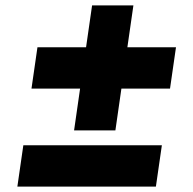

<svg xmlns="http://www.w3.org/2000/svg" viewBox="-20 -691 716 711"><path d="M407.3 -208 429.6 -363H609.6L631.7 -516H451.7L474 -671H321L298.7 -516H118.7L96.6 -363H276.6L254.3 -208ZM66.4 -153 44.3 0H557.3L579.4 -153Z"/></svg>

Font: Hussar Paneuropjskich
Style: UpCsObl
Weight: 400
Designer: Mew Too, Robert Jablonski
Foundry: Cannot Into Space Fonts
Version: Version 1